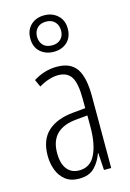

<svg xmlns="http://www.w3.org/2000/svg" viewBox="-122 -858 630 928"><g transform="rotate(-15 192.5 -393.5)"><path d="M190.4 -541Q258.3 -541 288.1 -497.6Q317.9 -454.1 317.9 -359.4V0H281.7L276.4 -85.9H274.4Q261.2 -46.9 234.1 -18.6Q207 9.8 155.8 9.8Q114.3 9.8 87.9 -11Q61.5 -31.7 49.1 -64.9Q36.6 -98.1 36.6 -136.7Q36.6 -215.8 81.8 -257.3Q127 -298.8 210.4 -306.2L271.5 -312V-356.9Q271.5 -436 251.5 -468Q231.4 -500 185.5 -500Q166 -500 141.6 -492.9Q117.2 -485.8 88.9 -469.2L72.3 -505.9Q127.9 -541 190.4 -541ZM272.5 -275.4 214.8 -270Q84 -257.8 84 -137.7Q84 -84 106 -56.4Q127.9 -28.8 166.5 -28.8Q221.7 -28.8 247.1 -80.3Q272.5 -131.8 272.5 -217.3ZM196.3 -614.3Q155.8 -614.3 128.9 -638.4Q102.1 -662.6 102.1 -705.6Q102.1 -747.6 128.2 -772.2Q154.3 -796.9 195.3 -796.9Q235.8 -796.9 262.7 -772Q289.6 -747.1 289.6 -705.6Q289.6 -663.6 263.7 -638.9Q237.8 -614.3 196.3 -614.3ZM196.8 -646.5Q223.6 -646.5 239.7 -662.4Q255.9 -678.2 255.9 -704.6Q255.9 -731.9 240 -748.5Q224.1 -765.1 195.8 -765.1Q167.5 -765.1 151.6 -748.3Q135.7 -731.4 135.7 -705.6Q135.7 -680.2 151.1 -663.3Q166.5 -646.5 196.8 -646.5Z"/></g></svg>

Font: Open Sans Condensed Light
Style: Regular
Weight: 300
Width: 3
Designer: Monotype Design Team
Foundry: Monotype Imaging Inc.
Version: Version 3.003; ttfautohint (v1.8.4)